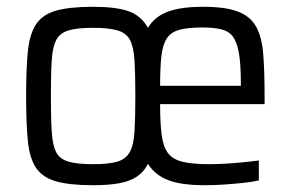

<svg xmlns="http://www.w3.org/2000/svg" viewBox="-20 -538 857 566"><path d="M254 8Q185 8 145 -3.5Q105 -15 86 -43.5Q67 -72 62 -123.5Q57 -175 57 -255Q57 -334 62 -385.5Q67 -437 86 -466Q105 -495 145 -506.5Q185 -518 255 -518Q323 -518 360 -504.5Q397 -491 416 -456Q436 -489 474.5 -503.5Q513 -518 579 -518Q644 -518 681 -504Q718 -490 735 -459.5Q752 -429 756 -378.5Q760 -328 760 -255V-231H452Q452 -176 456.5 -141Q461 -106 475 -87Q489 -68 518.5 -61Q548 -54 597 -54Q619 -54 644.5 -55.5Q670 -57 695.5 -59.5Q721 -62 743 -65V-6Q725 -2 698 1Q671 4 641 6Q611 8 583 8Q516 8 477 -6.5Q438 -21 416 -55Q405 -32 384.5 -18Q364 -4 332.5 2Q301 8 254 8ZM254 -54Q301 -54 326 -61.5Q351 -69 362.5 -89.5Q374 -110 376.5 -150Q379 -190 379 -255Q379 -320 376.5 -360Q374 -400 363 -420.5Q352 -441 326 -448.5Q300 -456 254 -456Q208 -456 182.5 -448.5Q157 -441 146 -420.5Q135 -400 132.5 -360Q130 -320 130 -255Q130 -190 132.5 -150Q135 -110 145.5 -89.5Q156 -69 182 -61.5Q208 -54 254 -54ZM690 -259V-294Q690 -348 684.5 -380.5Q679 -413 667 -429.5Q655 -446 632.5 -451.5Q610 -457 577 -457Q535 -457 510 -450.5Q485 -444 472.5 -426Q460 -408 456 -374Q452 -340 452 -285H717Z"/></svg>

Font: Saira SemiCondensed
Style: Regular
Weight: 400
Width: 4
Designer: Hector Gatti with collaboration of the Omnibus-Type team
Foundry: Omnibus-Type
Version: Version 1.101